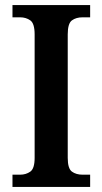

<svg xmlns="http://www.w3.org/2000/svg" viewBox="-20 -734 402 754"><path d="M29 0V-48H59Q82 -48 99 -60Q116 -72 116 -114V-599Q116 -642 99 -654Q82 -666 59 -666H29V-714H334V-666H304Q279 -666 262.5 -654Q246 -642 246 -599V-114Q246 -72 262.5 -60Q279 -48 304 -48H334V0Z"/></svg>

Font: Noto Serif Tamil SemiCondensed SemiBold
Style: Regular
Weight: 600
Width: 4
Designer: Indian Type Foundry, Tom Grace, and the Monotype Design Team
Foundry: Monotype Imaging Inc.
Version: Version 2.004; ttfautohint (v1.8.4.7-5d5b)